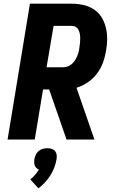

<svg xmlns="http://www.w3.org/2000/svg" viewBox="-20 -755 640 1039"><path d="M168 0H21L142 -735H368Q401 -735 431.5 -728Q462 -721 487.5 -704.5Q513 -688 529 -662.5Q545 -637 552.5 -607Q560 -577 560 -545Q560 -513 554 -481Q549 -449 537.5 -417Q526 -385 505 -357Q484 -329 455 -309.5Q426 -290 394 -280L491 0H340L246 -271H213ZM232 -391H322Q334 -391 346.5 -395.5Q359 -400 369 -409Q379 -418 386 -429Q393 -440 398 -452Q403 -464 406 -476Q409 -488 410 -500Q412 -512 413 -524Q414 -536 414 -548Q414 -560 412 -571.5Q410 -583 405 -593Q400 -603 390.5 -609Q381 -615 369 -615H270ZM188 264 144 216Q158 205 169.5 191.5Q181 178 191 163Q183 160 177 154Q171 148 168 140.5Q165 133 165 124.5Q165 116 166 107Q168 95 173.5 83Q179 71 189 62.5Q199 54 211.5 50.5Q224 47 236 47Q248 47 259.5 50.5Q271 54 278 62.5Q285 71 286.5 83Q288 95 286 107Q282 129 274 151Q266 173 253 193.5Q240 214 223.5 232Q207 250 188 264Z"/></svg>

Font: Iosevka Heavy Extended
Style: Italic
Weight: 900
Width: 7
Italic angle: -9°
Monospace: yes
Designer: Belleve Invis
Foundry: Belleve Invis
Version: Version 32.5.0; ttfautohint (v1.8.4)